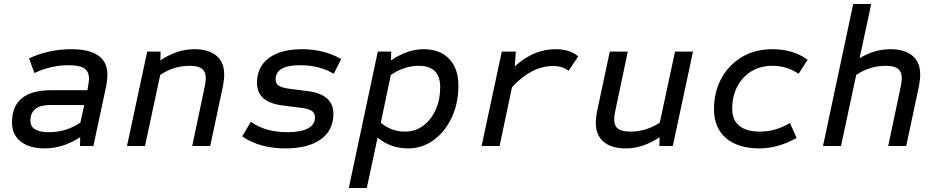

<svg xmlns="http://www.w3.org/2000/svg" viewBox="-20 -730 4680 960"><path d="M204 12Q127 12 83.5 -22.5Q40 -57 40 -118Q40 -279 237 -279H417L420 -295Q422 -307 423.5 -317.5Q425 -328 425 -336Q425 -373 401 -388.5Q377 -404 322 -404Q236 -404 152 -365L125 -438Q224 -484 337 -484Q517 -484 517 -356Q517 -343 515.5 -329Q514 -315 511 -300L447 0H380L381 -44Q294 12 204 12ZM225 -69Q311 -69 382 -117L401 -205H232Q132 -205 132 -126Q132 -69 225 -69Z M615 0 716 -472H783L782 -428Q865 -484 952 -484Q1023 -484 1062 -451.5Q1101 -419 1101 -357Q1101 -342 1099 -327Q1097 -312 1095 -300L1031 0H941L1003 -294Q1006 -306 1007.5 -317.5Q1009 -329 1009 -339Q1009 -371 990 -386Q971 -401 929 -401Q887 -401 849.5 -389Q812 -377 781 -355L705 0Z M1406 12Q1279 12 1191 -48L1234 -121Q1307 -69 1418 -69Q1484 -69 1519.5 -88Q1555 -107 1555 -142Q1555 -163 1541 -174Q1527 -185 1492 -190L1391 -203Q1265 -219 1265 -316Q1265 -396 1324.5 -440Q1384 -484 1491 -484Q1598 -484 1686 -435L1649 -361Q1577 -404 1481 -404Q1358 -404 1358 -333Q1358 -313 1372.5 -302.5Q1387 -292 1421 -287L1522 -274Q1647 -257 1647 -161Q1647 -79 1584 -33.5Q1521 12 1406 12Z M1724 210 1869 -472H1936L1935 -428Q2018 -484 2098 -484Q2179 -484 2225.5 -436Q2272 -388 2272 -302Q2272 -213 2238.5 -142Q2205 -71 2148 -29.5Q2091 12 2020 12Q1933 12 1868 -42L1814 210ZM2005 -72Q2056 -72 2095.5 -101Q2135 -130 2158 -180.5Q2181 -231 2181 -294Q2181 -401 2074 -401Q2001 -401 1934 -355L1884 -116Q1937 -72 2005 -72Z M2388 0 2489 -472H2559L2554 -398Q2647 -484 2758 -484Q2830 -484 2871 -448L2823 -376Q2792 -400 2746 -400Q2638 -400 2540 -294L2478 0Z M3108 12Q3037 12 2998 -21Q2959 -54 2959 -116Q2959 -131 2961 -145.5Q2963 -160 2965 -172L3029 -472H3119L3057 -178Q3054 -166 3052.5 -154.5Q3051 -143 3051 -133Q3051 -101 3070 -86.5Q3089 -72 3131 -72Q3173 -72 3210.5 -84Q3248 -96 3279 -117L3355 -472H3445L3344 0H3277L3278 -44Q3195 12 3108 12Z M3777 12Q3670 12 3610 -39.5Q3550 -91 3550 -183Q3550 -271 3587.5 -339Q3625 -407 3690.5 -445.5Q3756 -484 3842 -484Q3947 -484 4018 -431L3973 -361Q3915 -401 3842 -401Q3782 -401 3737 -373.5Q3692 -346 3666.5 -297.5Q3641 -249 3641 -186Q3641 -130 3676.5 -101Q3712 -72 3779 -72Q3818 -72 3854 -82Q3890 -92 3930 -115L3963 -40Q3869 12 3777 12Z M4095 0 4246 -710H4336L4278 -439Q4352 -484 4432 -484Q4503 -484 4542 -451.5Q4581 -419 4581 -357Q4581 -342 4579 -327Q4577 -312 4575 -300L4511 0H4421L4483 -294Q4486 -306 4487.5 -317.5Q4489 -329 4489 -339Q4489 -371 4470 -386Q4451 -401 4409 -401Q4367 -401 4330 -389Q4293 -377 4261 -355L4185 0Z"/></svg>

Font: Sometype Mono Medium
Style: Italic
Weight: 500
Italic angle: -12°
Monospace: yes
Designer: Ryoichi Tsunekawa
Foundry: Dharma Type
Version: Version 1.000; ttfautohint (v1.8.3)